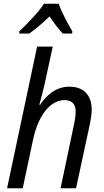

<svg xmlns="http://www.w3.org/2000/svg" viewBox="-20 -1010 557 1030"><path d="M84 -842 83 -830H137C169 -853 208 -885 246 -922C270 -886 295 -852 317 -830H367L368 -842C346 -880 310 -944 295 -990H216C187 -944 123 -880 84 -842ZM18 0H102L156 -255C189 -412 262 -473 326 -473C367 -473 386 -450 386 -412C386 -390 382 -365 375 -333L305 0H388L459 -330C466 -362 472 -394 472 -421C472 -503 426 -545 352 -545C279 -545 229 -498 195 -448H191C201 -485 212 -526 220 -562L263 -760H179Z"/></svg>

Font: Noto Sans SemiCondensed
Style: Italic
Weight: 400
Width: 4
Italic angle: -12°
Designer: Monotype Design Team
Foundry: Monotype Imaging Inc.
Version: Version 2.013